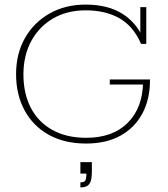

<svg xmlns="http://www.w3.org/2000/svg" viewBox="-20 -614 733 836"><path d="M355 11Q261 11 192.5 -27Q124 -65 87 -133.5Q50 -202 50 -291Q50 -380 88.5 -448Q127 -516 195.5 -555Q264 -594 353 -594Q450 -594 513 -554Q576 -514 604 -445H591V-583H617V-423H594Q561 -500 500 -534.5Q439 -569 353 -569Q272 -569 211 -533.5Q150 -498 116 -435Q82 -372 82 -290Q82 -207 114 -145Q146 -83 207.5 -48.5Q269 -14 355 -14Q471 -14 536 -79Q601 -144 603 -256L611 -246H458V-268H633V-264Q633 -181 599.5 -119Q566 -57 504 -23Q442 11 355 11ZM330 202V180Q347 180 351.5 172Q356 164 356 142H330V92H380V136Q380 158 375.5 173Q371 188 360.5 195Q350 202 330 202Z"/></svg>

Font: Rokkitt Thin
Style: Regular
Weight: 250
Version: Version 3.103